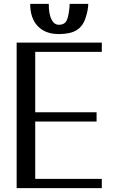

<svg xmlns="http://www.w3.org/2000/svg" viewBox="-20 -978 588 992"><path d="M436 -958H340Q340 -940 334.5 -907Q329 -874 317.5 -862Q306 -850 284 -850Q260 -850 246 -877.5Q232 -905 232 -958H136Q136 -884 175 -843Q214 -802 284 -802Q343 -802 375.5 -822Q408 -842 422 -885Q436 -928 436 -958ZM506 -758H66V-6H506V-54H162V-350H479V-398H162V-710H506Z"/></svg>

Font: LXGW Marker Gothic
Style: Regular
Weight: 400
Version: Version 1.001